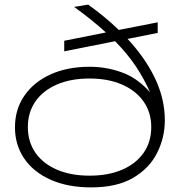

<svg xmlns="http://www.w3.org/2000/svg" viewBox="-20 -802 782 834"><path d="M376 12Q275 12 200.5 -21Q126 -54 85.5 -113Q45 -172 45 -249Q45 -327 86 -386.5Q127 -446 200 -479Q273 -512 369 -512Q452 -512 526 -481Q583 -456 632 -401Q606 -459 572 -511Q534 -568 480 -623L259 -579V-625L440 -661Q381 -715 302 -772L363 -782Q438 -728 496 -672L665 -705V-659L534 -633Q540 -626 547 -619Q621 -535 658.5 -450.5Q696 -366 696 -280Q696 -204 662 -137Q628 -70 557.5 -29Q487 12 376 12ZM369 -39Q451 -39 511 -65Q571 -91 604 -138.5Q637 -186 637 -250Q637 -313 604 -360.5Q571 -408 510.5 -434.5Q450 -461 369 -461Q288 -461 227.5 -435Q167 -409 134 -361.5Q101 -314 101 -250Q101 -186 134 -138.5Q167 -91 227.5 -65Q288 -39 369 -39Z"/></svg>

Font: Bounded
Style: Regular
Weight: 200
Designer: Vlad Churkin
Version: Version 1.0